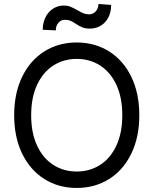

<svg xmlns="http://www.w3.org/2000/svg" viewBox="-20 -929 767 959"><path d="M363.3 9.8Q272.5 9.8 201.7 -34.7Q130.9 -79.1 90.8 -161.4Q50.8 -243.7 50.8 -353.5Q50.8 -463.4 90.8 -545.7Q130.9 -627.9 201.7 -672.4Q272.5 -716.8 363.3 -716.8Q453.6 -716.8 524.7 -672.4Q595.7 -627.9 635.7 -545.7Q675.8 -463.4 675.8 -353.5Q675.8 -243.7 635.7 -161.4Q595.7 -79.1 524.7 -34.7Q453.6 9.8 363.3 9.8ZM363.3 -634.8Q298.3 -634.8 246.8 -602.1Q195.3 -569.3 165.5 -505.9Q135.7 -442.4 135.7 -353.5Q135.7 -264.6 165.5 -201.2Q195.3 -137.7 246.8 -105Q298.3 -72.3 363.3 -72.3Q428.2 -72.3 479.7 -105Q531.2 -137.7 561 -201.2Q590.8 -264.6 590.8 -353.5Q590.8 -442.4 561 -505.9Q531.2 -569.3 479.7 -602.1Q428.2 -634.8 363.3 -634.8ZM298.8 -901.4Q316.9 -901.4 330.6 -896Q344.2 -890.6 365.2 -878.9Q382.3 -868.7 395.8 -863Q409.2 -857.4 424.8 -857.4Q444.8 -857.4 458.3 -872.3Q471.7 -887.2 471.7 -909.2L535.2 -904.3Q535.2 -868.7 521.2 -841.8Q507.3 -814.9 482.9 -800.5Q458.5 -786.1 428.7 -786.1Q406.7 -786.1 391.6 -792.2Q376.5 -798.3 359.4 -809.6Q344.7 -819.8 332.5 -825Q320.3 -830.1 303.7 -830.1Q284.2 -830.1 271.5 -814.9Q258.8 -799.8 258.8 -777.3L193.4 -780.3Q193.4 -814.9 207.3 -842.8Q221.2 -870.6 245.4 -886Q269.5 -901.4 298.8 -901.4Z"/></svg>

Font: WEMIX Pretendard
Style: Regular
Weight: 400
Designer: Base glyphs from Inter by Rasmus Andersson; Hangeul glyphs from Noto Sans CJK(Source Han Sans) by Jang Soo-young and Kan
Foundry: Kil Hyung-jin
Version: Version 1.000